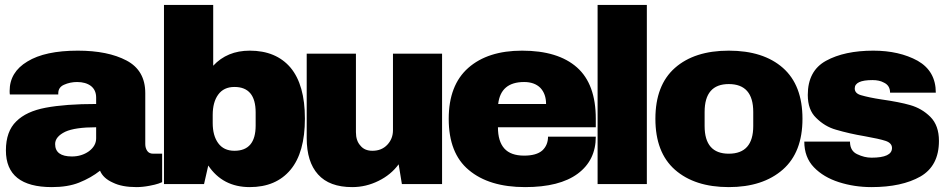

<svg xmlns="http://www.w3.org/2000/svg" viewBox="-20 -745 3824 777"><path d="M294.9 -540Q416.5 -540 492.2 -500Q567.9 -460 567.9 -368.2V-162.1Q567.9 -145.5 576.2 -133.8Q584 -123 600.1 -123H636.2V-7.8Q634.8 -7.3 621.1 -2Q608.4 2.4 585 6.8Q557.1 12.2 532.2 12.2Q473.6 12.2 437 -5.9Q397.5 -23.4 384.8 -54.2Q348.6 -25.4 299.8 -5.9Q254.4 12.2 189.9 12.2Q3.9 12.2 3.9 -136.2Q3.9 -213.4 45.9 -253.9Q86.4 -294.4 165 -309.1Q245.1 -324.2 369.1 -324.2V-350.1Q369.1 -380.4 348.1 -397Q326.7 -413.1 292 -413.1Q263.7 -413.1 238.8 -401.9Q215.8 -391.6 215.8 -367.2V-362.8H20Q19 -365.7 19 -377Q19 -453.1 90.8 -496.1Q162.1 -540 294.9 -540ZM369.1 -230Q283.7 -230 244.1 -211.9Q203.1 -191.9 203.1 -162.1Q203.1 -111.8 271 -111.8Q310.1 -111.8 339.8 -132.8Q369.1 -154.8 369.1 -185.1Z M842.8 -479Q899.4 -540 990.7 -540Q1097.2 -540 1155.8 -471.2Q1213.9 -401.4 1213.9 -265.1Q1213.9 -127.9 1155.8 -58.1Q1097.2 12.2 990.7 12.2Q881.3 12.2 822.8 -75.2L805.7 0H643.6V-725.1H842.8ZM928.7 -393.1Q885.3 -393.1 862.8 -361.8Q840.8 -331.5 840.8 -279.8V-247.1Q840.8 -196.3 862.8 -166Q885.3 -134.8 928.7 -134.8Q1014.6 -134.8 1014.6 -236.8V-290Q1014.6 -393.1 928.7 -393.1Z M1769 0H1606.4L1593.3 -80.1Q1562 -37.6 1512.2 -13.2Q1461.4 12.2 1405.3 12.2Q1313 12.2 1267.1 -39.1Q1221.2 -89.8 1221.2 -186V-527.8H1420.4V-210Q1420.4 -175.3 1438.5 -155.8Q1455.1 -134.8 1487.3 -134.8Q1524.4 -134.8 1547.4 -159.2Q1570.3 -183.6 1570.3 -217.8V-527.8H1769Z M2092.8 -540Q2238.3 -540 2314.9 -472.2Q2391.1 -404.8 2391.1 -264.2V-230H1995.1Q1995.1 -172.9 2021 -144Q2046.9 -115.2 2101.1 -115.2Q2150.9 -115.2 2174.8 -136.2Q2197.8 -157.7 2197.8 -191.9H2391.1Q2391.1 -96.2 2317.9 -42Q2244.6 12.2 2105 12.2Q1959 12.2 1877 -57.1Q1795.9 -124.5 1795.9 -264.2Q1795.9 -400.4 1875 -470.2Q1954.1 -540 2092.8 -540ZM2101.1 -413.1Q2006.3 -413.1 1996.1 -324.2H2189.9Q2189.9 -364.7 2167 -389.2Q2143.1 -413.1 2101.1 -413.1Z M2597.7 0H2398.4V-725.1H2597.7Z M2929.2 -540Q3069.3 -540 3148.4 -470.2Q3227.5 -400.4 3227.5 -264.2Q3227.5 -128.9 3148.4 -59.1Q3067.4 12.2 2929.2 12.2Q2791.5 12.2 2711.4 -58.1Q2632.3 -127.9 2632.3 -264.2Q2632.3 -400.4 2711.4 -470.2Q2790.5 -540 2929.2 -540ZM2929.2 -404.8Q2831.5 -404.8 2831.5 -292V-234.9Q2831.5 -123 2929.2 -123Q3028.3 -123 3028.3 -234.9V-292Q3028.3 -404.8 2929.2 -404.8Z M3514.2 -540Q3619.1 -540 3693.8 -499Q3767.1 -457 3767.1 -370.1H3582Q3582 -399.4 3556.2 -411.1Q3538.6 -420.9 3510.7 -420.9Q3439 -420.9 3439 -387.2Q3439 -367.2 3463.9 -359.9Q3497.6 -350.1 3545.9 -342.8Q3621.1 -332 3663.1 -319.8Q3710.9 -306.2 3745.1 -272Q3779.8 -237.3 3779.8 -174.8Q3779.8 -74.2 3705.1 -30.8Q3629.4 12.2 3506.8 12.2Q3437.5 12.2 3375 -7.8Q3312.5 -27.8 3273.9 -67.9Q3234.9 -108.4 3234.9 -171.9H3419.9V-168Q3421.4 -133.8 3448.7 -121.1Q3478 -106.9 3506.8 -106.9Q3589.8 -106.9 3589.8 -146Q3589.8 -166 3564 -174.8Q3539.1 -183.1 3479 -193.8Q3417.5 -204.1 3362.8 -220.2Q3317.9 -232.9 3282.7 -268.1Q3249 -300.3 3249 -360.8Q3249 -458.5 3322.8 -499Q3397.5 -540 3514.2 -540Z"/></svg>

Font: Archivo-RBTV
Style: Regular
Weight: 500
Designer: Hector Gatti
Foundry: Hector Gatti
Version: ""